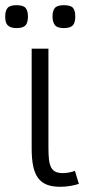

<svg xmlns="http://www.w3.org/2000/svg" viewBox="-33 -698 329 733"><path d="M268.1 3.9Q256.8 7.8 237.5 11.5Q218.3 15.1 196.8 15.1Q167 15.1 146.2 7.1Q125.5 -1 112.5 -18.3Q99.6 -35.6 93.8 -63.2Q87.9 -90.8 87.9 -129.9V-512.2H151.9V-134.8Q151.9 -108.9 153.8 -90.3Q155.8 -71.8 161.6 -60.1Q167.5 -48.3 178.2 -42.7Q189 -37.1 206.1 -37.1Q218.3 -37.1 231.2 -39.6Q244.1 -42 252.9 -45.9ZM254.4 -634.8Q254.4 -611.3 244.9 -601.1Q235.4 -590.8 210.4 -590.8Q184.6 -590.8 176 -603Q167.5 -615.2 167.5 -634.8Q167.5 -656.7 176.5 -667.5Q185.5 -678.2 210.4 -678.2Q236.8 -678.2 245.6 -668Q254.4 -657.7 254.4 -634.8ZM73.7 -634.8Q73.7 -611.3 64.2 -601.1Q54.7 -590.8 29.8 -590.8Q16.6 -590.8 8.3 -594Q0 -597.2 -4.9 -603Q-9.8 -608.9 -11.5 -616.9Q-13.2 -625 -13.2 -634.8Q-13.2 -656.7 -4.2 -667.5Q4.9 -678.2 29.8 -678.2Q55.7 -678.2 64.7 -667.7Q73.7 -657.2 73.7 -634.8Z"/></svg>

Font: Clear Sans Light
Style: Regular
Weight: 300
Foundry: Intel Corporation
Version: Version 1.00